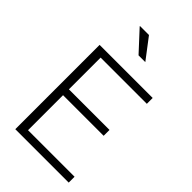

<svg xmlns="http://www.w3.org/2000/svg" viewBox="-259 -947 1030 1030"><g transform="rotate(45 256.0 -432.0)"><path d="M436 -354.5V-310.1H127.9V-44.4H481V0H75.7V-639.6H478.5V-595.2H127.9V-354.5ZM225.6 -864.3 314.5 -747.6H263.2L157.2 -862.3L158.2 -864.3Z"/></g></svg>

Font: Yantramanav Light
Style: Regular
Weight: 300
Version: Version 1.001;PS 1.0;hotconv 1.0.72;makeotf.lib2.5.5900; ttf